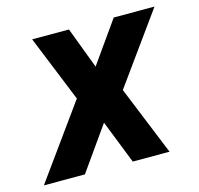

<svg xmlns="http://www.w3.org/2000/svg" viewBox="-123 -616 728 704"><g transform="rotate(-15 241.0 -264.0)"><path d="M255.9 -371.6 366.7 -528.3H521.5L330.1 -262.7L437 0H297.4L232.4 -165L115.7 0H-40L159.2 -276.4L57.1 -528.3H196.8Z"/></g></svg>

Font: RobotoInd
Style: Bold Italic
Weight: 700
Italic angle: -12°
Designer: Google
Version: Version 2.001150; 2014